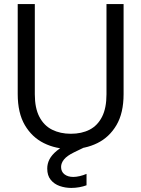

<svg xmlns="http://www.w3.org/2000/svg" viewBox="-20 -720 694 943"><path d="M326 12Q254 12 195.5 -17Q137 -46 102 -105.5Q67 -165 67 -258V-700H151V-257Q151 -189 173.5 -146Q196 -103 236 -83Q276 -63 328 -63Q381 -63 420 -83Q459 -103 481 -146Q503 -189 503 -257V-700H587V-258Q587 -165 552 -105.5Q517 -46 458 -17Q399 12 326 12ZM330 203Q300 203 273 193.5Q246 184 229 163Q212 142 212 108Q212 84 223 62.5Q234 41 259.5 20Q285 -1 328 -20L381 -43L402 0L344 28Q309 45 294.5 63Q280 81 280 100Q280 123 296.5 136Q313 149 340 149Q354 149 371.5 145Q389 141 405 134V190Q389 196 369.5 199.5Q350 203 330 203Z"/></svg>

Font: DM Sans 10pt
Style: Regular
Weight: 400
Version: Version 4.004;gftools[0.9.30]